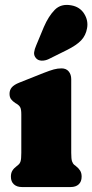

<svg xmlns="http://www.w3.org/2000/svg" viewBox="-20 -755 373 775"><path d="M267.5 -435.5V-138Q267.5 -113 270.8 -103.8Q274 -94.5 280 -89.5L286.5 -84.5Q297.5 -76 303.5 -66.2Q309.5 -56.5 309.5 -42Q309.5 -22 297.8 -11Q286 0 265 0H68.5Q48 0 36 -11Q24 -22 24 -42Q24 -56.5 30 -66.2Q36 -76 47.5 -84.5L53.5 -89.5Q60 -94.5 63 -103.8Q66 -113 66 -138V-293Q66 -314 61.5 -322Q57 -330 48 -335.5L42 -339Q30.5 -346.5 24.5 -354.8Q18.5 -363 18.5 -376.5Q18.5 -391.5 27.5 -402.2Q36.5 -413 58 -421.5L156 -460.5Q181.5 -470.5 197.2 -474.8Q213 -479 228.5 -479Q247 -479 257.2 -466.8Q267.5 -454.5 267.5 -435.5ZM157 -646Q176 -690 201.2 -715.5Q226.5 -741 267.5 -733.5Q302 -727.5 319.5 -700Q337 -672.5 331.5 -641.5Q326.5 -612 307.5 -592Q288.5 -572 249 -552.5L176.5 -516.5Q163 -510 148.5 -510.2Q134 -510.5 125.5 -520Q116 -531 117.8 -544Q119.5 -557 126 -571.5Z"/></svg>

Font: Fraunces 72pt SuperSoft Black
Style: Regular
Weight: 900
Version: Version 1.000;[0bf87f6ff]